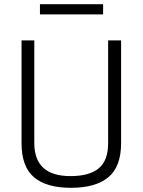

<svg xmlns="http://www.w3.org/2000/svg" viewBox="-20 -888 682 918"><path d="M144 -204Q144 -46 317 -46Q407 -46 452 -83Q497 -120 497 -204V-695H559V-204Q559 -91 498 -40.5Q437 10 319.5 10Q202 10 142.5 -40.5Q83 -91 83 -204V-695H144ZM171 -819V-868H473V-819Z"/></svg>

Font: Titillium Web
Style: Light
Weight: 300
Version: Version 1.001;PS 57.000;hotconv 1.0.70;makeotf.lib2.5.55311